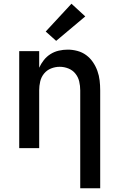

<svg xmlns="http://www.w3.org/2000/svg" viewBox="-20 -794 640 1029"><path d="M410 215V-310Q410 -334 404.5 -357.5Q399 -381 384 -399.5Q369 -418 346.5 -427Q324 -436 300 -436Q276 -436 253.5 -427Q231 -418 216 -399.5Q201 -381 195.5 -357.5Q190 -334 190 -310V0H83V-520H190V-431Q200 -453 215 -472Q230 -491 250.5 -504Q271 -517 295 -522.5Q319 -528 343 -528Q369 -528 395 -521Q421 -514 442 -498.5Q463 -483 478 -461Q493 -439 502 -414Q511 -389 514 -362.5Q517 -336 517 -310V215ZM281 -575 225 -625 363 -774 437 -706Z"/></svg>

Font: Zed Mono Semibold Extended
Style: Regular
Weight: 600
Width: 7
Monospace: yes
Designer: Belleve Invis
Foundry: Belleve Invis
Version: Version 1.0.0; ttfautohint (v1.8.4)